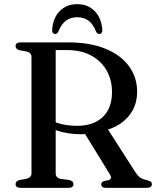

<svg xmlns="http://www.w3.org/2000/svg" viewBox="-20 -904 752 924"><path d="M640 -462Q640 -413 618.5 -373.5Q597 -334 557.5 -307.8Q518 -281.5 464.5 -271.5Q447.5 -268.5 432.8 -265.5Q418 -262.5 402.8 -260.2Q387.5 -258 369.5 -258Q338 -258 308.8 -262.5Q279.5 -267 254.8 -275.5Q230 -284 212 -295.5L216 -331.5Q231 -321 252.5 -313.5Q274 -306 299.2 -302.2Q324.5 -298.5 351 -298.5Q429.5 -298.5 474.2 -340.5Q519 -382.5 519 -461.5Q519 -520 492.8 -565.5Q466.5 -611 418.2 -637Q370 -663 304 -663H248V-70Q248 -59.5 253.8 -52.8Q259.5 -46 270.5 -43.5L315 -37.5Q325.5 -34 329.5 -29.5Q333.5 -25 333.5 -17.5Q333.5 0 309.5 0H79Q67 0 61 -4.8Q55 -9.5 55 -17.5Q55 -32.5 73.5 -37.5L107 -43.5Q119 -46.5 125.2 -53Q131.5 -59.5 131.5 -70V-630Q131.5 -640.5 125.2 -647Q119 -653.5 107 -656.5L73.5 -662.5Q55 -667.5 55 -682.5Q55 -691 61 -695.5Q67 -700 79 -700H307.5Q414 -700 488.2 -669.2Q562.5 -638.5 601.2 -584.8Q640 -531 640 -462ZM379.5 -275 494.5 -289 633 -73Q642.5 -58.5 653.5 -50.5Q664.5 -42.5 683.5 -38Q700.5 -34 705.8 -29.5Q711 -25 711 -17.5Q711 -9.5 704.8 -4.8Q698.5 0 686 0H491Q467 0 467 -17.5Q467 -23 470.5 -26.8Q474 -30.5 481.5 -33L501 -36.5Q512 -40 513.8 -47.2Q515.5 -54.5 507.5 -67ZM351.5 -821Q319 -821 297 -804.2Q275 -787.5 261 -752.5Q257.5 -746 253.8 -743.2Q250 -740.5 245 -740.5Q238.5 -740.5 234.5 -745.5Q230.5 -750.5 231 -760Q234.5 -817 267.2 -850.5Q300 -884 351.5 -884Q403 -884 435.8 -850.5Q468.5 -817 472.5 -760Q473 -750.5 469 -745.5Q465 -740.5 458 -740.5Q453.5 -740.5 449.5 -743.2Q445.5 -746 442 -752.5Q428 -788.5 405.8 -804.8Q383.5 -821 351.5 -821Z"/></svg>

Font: Fraunces 18pt
Style: Regular
Weight: 400
Version: Version 1.000;[b76b70a41]